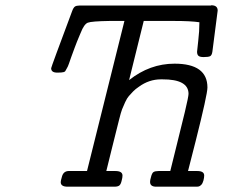

<svg xmlns="http://www.w3.org/2000/svg" viewBox="-20 -704 854 724"><path d="M172.9 -446.8Q172.9 -450.7 252 -662.1Q256.8 -675.3 262.5 -679.2Q268.1 -683.1 279.8 -683.1H774.9Q775.9 -683.1 775.9 -683.6Q775.9 -684.1 776.9 -684.1Q800.8 -684.1 800.8 -664.1L780.8 -508.8Q778.8 -495.6 772.5 -492.2Q766.1 -488.8 748 -488.8Q733.9 -488.8 728.5 -493.4Q723.1 -498 723.1 -508.8Q723.1 -513.7 727.5 -549.8Q731.9 -585.9 731.9 -620.1Q699.7 -625 633.8 -625H522L466.8 -401.9Q544.9 -463.9 638.2 -463.9Q762.2 -463.9 762.2 -374Q762.2 -348.1 717.8 -171.9Q699.7 -103 689 -59.1H724.1Q750 -59.1 750 -42Q750 -34.2 747.1 -23.2Q744.1 -12.2 739 -7.1Q733.9 -2 730 -1Q726.1 0 717.8 0H568.8Q545.9 0 545.9 -18.1Q545.9 -24.9 548.8 -34.2Q552.7 -51.3 558.8 -55.2Q564.9 -59.1 578.1 -59.1H622.1Q627 -80.1 645 -151.6Q663.1 -223.1 677 -281.5Q690.9 -339.8 690.9 -350.1Q690.9 -405.3 591.8 -404.8H586.9Q542 -404.8 503.9 -377Q490.7 -368.2 481.9 -359.1Q473.1 -350.1 466.1 -342Q459 -334 451.9 -318.6Q444.8 -303.2 440.4 -292Q436 -280.8 429 -252.4Q421.9 -224.1 417 -204.6Q412.1 -185.1 400.6 -138.9Q389.2 -92.8 380.9 -59.1H415Q441.9 -59.1 441.9 -42Q441.9 -34.2 439 -23.9Q436 -9.8 430.4 -4.9Q424.8 0 411.1 0H234.9Q209 0 209 -17.1Q209 -22.9 212.9 -35.2Q217.8 -58.1 237.8 -59.1H308.1L449.2 -625H394Q325.2 -624 311 -618.4Q296.9 -612.8 284.2 -580.1Q281.2 -574.2 279.8 -569.8Q270 -546.9 261.5 -523.9Q252.9 -501 248.5 -488.5Q244.1 -476.1 240 -464.1Q235.8 -452.1 232.4 -447Q229 -441.9 227.1 -437.5Q225.1 -433.1 220 -432.1Q214.8 -431.2 211.4 -430.7Q208 -430.2 199.2 -430.2H196.8Q172.9 -429.7 172.9 -446.8Z"/></svg>

Font: CMU Concrete
Style: Italic
Weight: 500
Italic angle: -14.04°
Version: Version 0.7.0